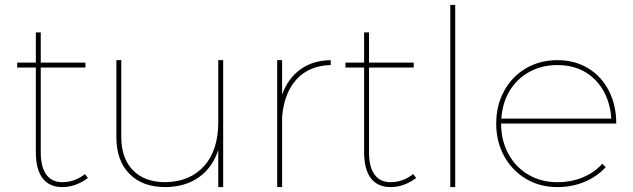

<svg xmlns="http://www.w3.org/2000/svg" viewBox="-20 -762 2578 782"><path d="M338 -37Q288 0 234 0Q181 0 153.5 -36Q126 -72 126 -142V-487H50V-507H126V-630H146V-507H328V-487H146V-142Q146 -82 168.5 -51Q191 -20 234 -20Q284 -20 326 -53Z M889 -517V0H869V-151Q845 -79 790 -40Q735 -1 654 0Q560 0 507 -54Q454 -108 454 -204V-517H474V-204Q474 -117 521.5 -68.5Q569 -20 654 -20Q755 -22 812 -86.5Q869 -151 869 -264V-517Z M1327 -517V-497Q1239 -495 1187.5 -438.5Q1136 -382 1129 -283V0H1109V-517H1129V-376Q1152 -442 1203 -479Q1254 -516 1327 -517Z M1675 -37Q1625 0 1571 0Q1518 0 1490.5 -36Q1463 -72 1463 -142V-487H1387V-507H1463V-630H1483V-507H1665V-487H1483V-142Q1483 -82 1505.5 -51Q1528 -20 1571 -20Q1621 -20 1663 -53Z M1834 -742V0H1814V-742Z M2433 -95 2447 -81Q2411 -42 2360 -21Q2309 0 2250 0Q2179 0 2122.5 -33.5Q2066 -67 2033.5 -126Q2001 -185 2001 -259Q2001 -333 2033.5 -392Q2066 -451 2122.5 -484Q2179 -517 2250 -517Q2321 -517 2375.5 -484Q2430 -451 2460 -392Q2490 -333 2490 -259H2021Q2021 -190 2050.5 -135.5Q2080 -81 2132 -50.5Q2184 -20 2250 -20Q2306 -20 2353.5 -39.5Q2401 -59 2433 -95ZM2022 -279H2470Q2463 -377 2404 -437Q2345 -497 2250 -497Q2187 -497 2136.5 -469.5Q2086 -442 2056 -392.5Q2026 -343 2022 -279Z"/></svg>

Font: Montserrat-Arabic Thin
Style: Regular
Weight: 250
Designer: Mohamed Gaber
Foundry: Kief Type Foundry
Version: Version 5.008